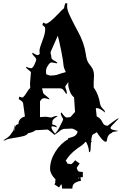

<svg xmlns="http://www.w3.org/2000/svg" viewBox="-90 -846 736 1156"><path d="M244.6 233.9 242.7 232.4Q211.4 200.2 211.4 170.9Q211.4 119.1 242.9 68.4Q274.4 17.6 321.3 -8.3L320.3 -15.1L332.5 -16.1V-17.6Q355 -22.5 365.2 -31.7Q375.5 -41 378.4 -58.1L425.3 -50.3L433.6 -35.2V-30.3Q433.6 -14.2 454.6 0.5L463.4 5.9L450.7 19.5V22.5L444.3 18.6L443.4 20.5L424.3 7.8Q415.5 20.5 400.1 31Q384.8 41.5 382.3 43.5L383.3 41.5L370.6 51.8Q328.6 83 305.7 121.6Q313 128.9 315.4 138.7L331.5 141.6L336.4 142.6Q343.8 142.6 362.3 118.7L389.6 138.7Q372.6 161.1 372.6 165.3Q372.6 169.4 376 176.5Q379.4 183.6 381.3 185.1Q385.3 188.5 408.7 189.5V220.7H394.5L397.5 242.7L383.3 245.6Q360.8 252.9 353.3 262.5Q345.7 272 345.7 289.6H283.7Q283.7 270 278.3 262.7L265.6 282.7L238.3 264.6Q243.7 251.5 244.6 248.5Q243.7 248.5 242.9 248Q242.2 247.6 241.7 247.6ZM383.3 233.9V222.7L394.5 220.7Q383.3 220.7 380.4 223.6ZM450.7 -0.5V4.9L451.7 -0.5ZM543 -168Q511.2 -194.8 495.1 -194.8H486.8L492.2 -145Q516.6 -134.3 526.4 -110.4Q535.2 -88.9 558.1 -88.9Q559.1 -88.9 587.9 -111.3Q616.7 -133.8 626 -133.8Q620.6 -127 607.4 -114.3Q575.2 -81.5 575.2 -79.1Q575.2 -76.7 577.1 -71.8V-70.8Q580.6 -65.4 609.9 -60.1L620.1 -58.1Q620.1 -55.7 608.4 -54.7Q596.7 -53.7 592.3 -52.2Q587.9 -50.8 586.4 -49.3Q585 -47.9 583.5 -46.1Q582 -44.4 575.4 -41.7Q568.8 -39.1 562.7 -29.8Q556.6 -20.5 555.7 -12.7Q554.2 7.8 546.9 7.8Q537.6 7.8 521 -11.2Q504.4 -30.3 493.2 -49.8L469.2 -36.1Q458.5 -31.2 455.1 57.1Q455.1 67.4 445.8 70.8Q445.8 38.6 426.3 4.2Q406.7 -30.3 381.1 -51Q355.5 -71.8 341.3 -71.8Q327.1 -71.8 293 -69.8L276.9 -63Q276.4 -63 258.1 -48.1Q239.7 -33.2 232.9 -33.2L236.8 -37.1H235.8Q233.9 -37.1 217.3 -51.5Q200.7 -65.9 194.8 -65.9L124 -62Q108.9 -49.3 79.1 -43.9Q71.8 -31.2 46.6 -25.4Q21.5 -19.5 -10.3 -14.9Q-42 -10.3 -51.5 -5.1Q-61 0 -64.5 0Q-67.9 0 -69.8 -1Q-41 -18.1 -28.8 -32.2L-10.7 -58.1Q-6.8 -63.5 -5.4 -77.1Q-3.9 -90.8 -1 -94.2Q-2.9 -76.2 -2.9 -67.1Q-2.9 -58.1 -1 -56.2V-65.9Q-1 -97.2 21 -98.1Q21 -133.3 60.1 -145L48.8 -226.1Q47.4 -234.9 22.9 -249L25.9 -264.2Q41 -258.8 43 -258.8Q52.2 -258.8 67.6 -284.4Q83 -310.1 91.8 -315.9Q90.8 -326.2 90.8 -344.2L96.2 -410.2Q96.2 -414.6 81.8 -424.8Q67.4 -435.1 66.9 -441.9V-443.8Q87.4 -435.1 97.2 -435.1Q106.9 -435.1 117.4 -457.3Q127.9 -479.5 127.9 -487.8Q127.9 -496.1 116.2 -506.8Q101.1 -521 105 -528.8Q129.4 -514.2 135.7 -514.2Q142.1 -514.2 148.9 -521Q147.9 -524.9 147.9 -540.8Q147.9 -556.6 165 -600.1Q182.1 -643.6 182.1 -668L181.2 -680.2Q181.2 -683.1 165 -695.8L169.9 -710Q184.6 -703.1 186 -703.1Q204.1 -703.1 261.7 -763.7Q285.6 -789.1 295.9 -796.9Q295.9 -806.6 303.2 -826.2H314.9Q314 -820.3 314 -807.1Q314 -793.9 319.8 -777.3Q325.7 -760.7 344 -723.9Q362.3 -687 377.9 -659.2Q417 -587.9 426.3 -522Q431.6 -481.9 443.4 -465.8Q455.1 -449.7 461.4 -441.4Q476.1 -421.4 476.1 -390.1L474.1 -351.1V-319.8Q503.9 -278.8 513.2 -217.8Q516.1 -203.1 536.1 -184.1Q542 -178.2 542 -170.9ZM313 -138.2 318.8 -139.2 334 -141.1 361.8 -171.9 356 -259.8Q338.9 -272.5 329.8 -297.9Q320.8 -323.2 320.8 -335.7Q320.8 -348.1 321.5 -350.1Q322.3 -352.1 322.3 -353L307.1 -332Q303.2 -326.7 303.2 -322.5Q303.2 -318.4 307.6 -307.9Q312 -297.4 312 -289.6Q312 -281.7 309.1 -278.8Q294.9 -302.2 288.3 -308.1Q281.7 -314 272 -314H163.1L169.9 -287.1Q171.4 -280.8 189.2 -267.8Q207 -254.9 208 -247.1Q186.5 -254.9 177.2 -254.9Q168 -254.9 160.2 -249L150.9 -235.8V-141.1L188 -143.1L218.3 -138.2Q220.2 -138.2 231.2 -143.1Q242.2 -147.9 249 -147.9Q255.9 -147.9 257.8 -147Q238.8 -135.3 232.7 -129.2Q226.6 -123 225.1 -116.2V-105L224.1 -102.1Q224.1 -95.2 231.4 -94.7Q247.6 -92.8 253.9 -79.1Q231.9 -85.9 225.6 -85.9Q219.2 -85.9 220 -76.4Q220.7 -66.9 241.2 -41Q258.8 -60.5 262.9 -70.6Q267.1 -80.6 278.6 -101.6Q290 -122.6 290 -126.5Q290 -130.4 283 -142.8Q275.9 -155.3 275.9 -160.4Q275.9 -165.5 280.3 -168.9Q300.8 -138.2 313 -138.2ZM251 -464.8 222.2 -470.2Q211.9 -470.2 203.1 -458Q187 -436 187 -419.4Q187 -402.8 188 -398.9L210 -391.1Q242.7 -391.1 261.2 -398.2Q279.8 -405.3 290 -407.2L306.2 -412.1Q292 -441.9 292 -456.8Q292 -471.7 278.6 -539.6Q265.1 -607.4 257.8 -630.9L214.8 -533.2V-522.9Q217.3 -520.5 219.2 -502.9V-499Q221.2 -486.8 242.2 -478Q254.9 -471.2 254.9 -466.8Q254.9 -464.8 251 -464.8Z"/></svg>

Font: Eater
Style: Regular
Weight: 400
Version: Version 001.002